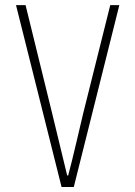

<svg xmlns="http://www.w3.org/2000/svg" viewBox="-20 -746 540 766"><path d="M225.6 0 43.9 -725.6H82L188.5 -292L248 -45.9H252Q265.6 -96.7 284.7 -178.2Q303.7 -259.8 311.5 -292L419.9 -725.6H456.1L274.4 0Z"/></svg>

Font: Gen Shin Gothic Monospace ExtraLight
Style: Regular
Weight: 200
Designer: [Source Han Sans]
Ryoko NISHIZUKA  (kana & ideographs); Paul D. Hunt (Latin, Greek & Cyrillic); Wenlong ZHANG  (bopomofo
Version: Version 1.002.20150607